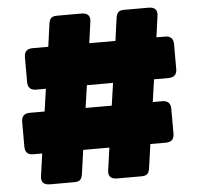

<svg xmlns="http://www.w3.org/2000/svg" viewBox="-52 -773 853 826"><g transform="rotate(-5 375.0 -360.0)"><path d="M95 -36 109 -135H71Q35 -135 35 -171V-278Q35 -314 71 -314H135L149 -411H107Q71 -411 71 -447V-554Q71 -590 107 -590H175L188 -684Q190 -703 197.5 -711.5Q205 -720 224 -720H329Q369 -720 365 -684L352 -590H465L478 -684Q480 -703 487.5 -711.5Q495 -720 514 -720H619Q659 -720 655 -684L642 -590H679Q715 -590 715 -554V-447Q715 -411 679 -411H616L602 -314H643Q679 -314 679 -278V-171Q679 -135 643 -135H576L562 -36Q560 -17 552.5 -8.5Q545 0 526 0H421Q381 0 385 -36L399 -135H286L272 -36Q270 -17 262.5 -8.5Q255 0 236 0H131Q91 0 95 -36ZM312 -314H425L439 -411H326Z"/></g></svg>

Font: Bungee Tint
Style: Regular
Weight: 400
Designer: David Jonathan Ross
Foundry: David Jonathan Ross
Version: Version 2.001